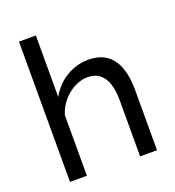

<svg xmlns="http://www.w3.org/2000/svg" viewBox="-133 -835 855 939"><g transform="rotate(-20 295.0 -365.0)"><path d="M524 0V-312C524 -436 483 -531 359 -531C276 -531 200 -485 159 -410V-730H71V0H159V-315C182 -394 257 -452 326 -452C397 -452 436 -399 436 -292V0Z"/></g></svg>

Font: FIGSv2-sans-serif Medium
Style: Regular
Weight: 500
Designer: Matt McInerney, Pablo Impallari, Rodrigo Fuenzalida,Mirko Velimirovic
Foundry: Matt McInerney, Pablo Impallari, Rodrigo Fuenzalida
Version: Version 4.021;hotconv 1.0.109;makeotfexe 2.5.65596